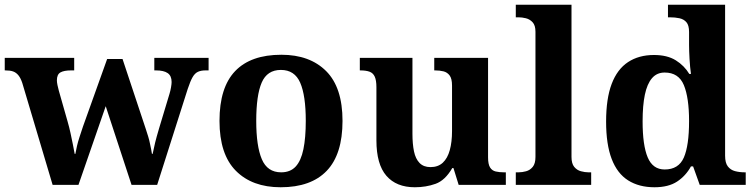

<svg xmlns="http://www.w3.org/2000/svg" viewBox="-23 -780 3180 810"><path d="M71 -430Q64 -451 54.5 -462.5Q45 -474 32.5 -478.5Q20 -483 0 -483H-3V-536H290V-483H277Q247 -483 232 -474.5Q217 -466 217 -441Q217 -433 219.5 -421Q222 -409 225 -398L262 -268Q269 -244 274.5 -218.5Q280 -193 284.5 -170.5Q289 -148 292 -131H295Q298 -148 302 -165Q306 -182 312.5 -202Q319 -222 327 -246L429 -531H494L592 -236Q598 -218 602.5 -203Q607 -188 609.5 -175Q612 -162 614.5 -151Q617 -140 618 -131H621Q626 -156 631.5 -178.5Q637 -201 648 -238L692 -384Q696 -397 698.5 -411.5Q701 -426 701 -434Q701 -460 684.5 -471.5Q668 -483 635 -483H628V-536H857V-483H844Q825 -483 812 -477Q799 -471 789.5 -454.5Q780 -438 769 -405L640 0H532L423 -332L308 0H199Z M1161 10Q1041 10 972 -59.5Q903 -129 903 -270Q903 -411 969 -480Q1035 -549 1164 -549Q1284 -549 1353 -480Q1422 -411 1422 -270Q1422 -129 1355.5 -59.5Q1289 10 1161 10ZM1163 -53Q1202 -53 1224.5 -77.5Q1247 -102 1257 -150.5Q1267 -199 1267 -270Q1267 -377 1243.5 -431Q1220 -485 1162 -485Q1104 -485 1081 -431.5Q1058 -378 1058 -270Q1058 -164 1081.5 -108.5Q1105 -53 1163 -53Z M1727 10Q1649 10 1607 -38.5Q1565 -87 1565 -188V-412Q1565 -441 1558 -456.5Q1551 -472 1536 -477.5Q1521 -483 1497 -483H1495V-536H1717V-216Q1717 -173 1723.5 -141.5Q1730 -110 1747 -92.5Q1764 -75 1793 -75Q1825 -75 1845 -93.5Q1865 -112 1874.5 -146.5Q1884 -181 1884 -227V-419Q1884 -448 1874 -461.5Q1864 -475 1848 -479Q1832 -483 1812 -483H1809V-536H2036V-116Q2036 -87 2044.5 -73.5Q2053 -60 2068.5 -56.5Q2084 -53 2103 -53H2111V0H1912L1890 -71H1885Q1855 -19 1814.5 -4.5Q1774 10 1727 10Z M2153 0V-53H2165Q2180 -53 2196.5 -57.5Q2213 -62 2224.5 -76Q2236 -90 2236 -118V-646Q2236 -673 2224 -686Q2212 -699 2195.5 -703Q2179 -707 2165 -707H2153V-760H2388V-118Q2388 -90 2399.5 -76Q2411 -62 2428 -57.5Q2445 -53 2459 -53H2471V0Z M2738 10Q2673 10 2627 -19Q2581 -48 2557.5 -109.5Q2534 -171 2534 -267Q2534 -364 2557.5 -426Q2581 -488 2626.5 -518Q2672 -548 2736 -548Q2792 -548 2828 -525.5Q2864 -503 2885 -468H2892Q2888 -496 2886 -531Q2884 -566 2884 -590V-645Q2884 -673 2873 -686Q2862 -699 2843.5 -703Q2825 -707 2803 -707H2795V-760H3036V-123Q3036 -93 3047.5 -78Q3059 -63 3078 -58Q3097 -53 3119 -53H3123V0H2929L2901 -78H2892Q2870 -38 2833.5 -14Q2797 10 2738 10ZM2781 -65Q2840 -65 2862 -115.5Q2884 -166 2884 -269Q2884 -368 2862 -421Q2840 -474 2781 -474Q2748 -474 2727.5 -450Q2707 -426 2697.5 -380.5Q2688 -335 2688 -268Q2688 -167 2709.5 -116Q2731 -65 2781 -65Z"/></svg>

Font: Noto Serif Tamil
Style: Bold
Weight: 700
Designer: Indian Type Foundry, Tom Grace, and the Monotype Design Team
Foundry: Monotype Imaging Inc.
Version: Version 2.003